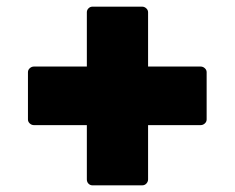

<svg xmlns="http://www.w3.org/2000/svg" viewBox="-20 -608 705 577"><path d="M241 -69V-232H82Q75 -232 69.5 -237Q64 -242 64 -249V-391Q64 -398 69.5 -403Q75 -408 82 -408H241V-571Q241 -578 246 -583Q251 -588 258 -588H407Q414 -588 419.5 -583Q425 -578 425 -571V-408H583Q590 -408 595.5 -403Q601 -398 601 -391V-249Q601 -242 595.5 -237Q590 -232 583 -232H425V-69Q425 -62 420 -56.5Q415 -51 407 -51H258Q251 -51 246 -56Q241 -61 241 -69Z"/></svg>

Font: LINE Seed JP_TTF ExtraBold
Style: Regular
Weight: 800
Designer: LY Corporation & Fontrix & Fontworks
Version: Version 1.015